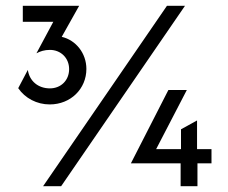

<svg xmlns="http://www.w3.org/2000/svg" viewBox="-20 -645 790 665"><path d="M152.1 -283.3C225 -283.3 279.2 -337.5 279.2 -406.2C279.2 -461.1 242.4 -506.2 193.8 -517.4L254.2 -625H59V-569.4H164.6L106.2 -460.4C119.4 -467.4 134 -472.2 152.8 -472.2C190.3 -472.2 219.4 -444.4 219.4 -405.6C219.4 -366.7 191 -338.9 152.8 -338.9C111.8 -338.9 81.9 -364.6 76.4 -402.8L43.1 -339.6C66.7 -304.9 107.6 -283.3 152.1 -283.3ZM129.2 0H191.7L620.8 -625H558.3ZM605.6 0H663.9V-79.2H712.5V-128.5H662.5V-227.8L606.9 -197.2V-128.5H520.8L627.1 -333.3H563.2L433.3 -79.2H605.6Z"/></svg>

Font: Afacad
Style: Regular
Weight: 400
Designer: Kristian Moeller
Foundry: Dicotype
Version: Version 1.000